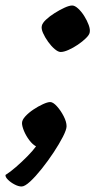

<svg xmlns="http://www.w3.org/2000/svg" viewBox="-84 -533 347 698"><path d="M-5.5 145Q-17 145 -31.2 137.5Q-45.5 130 -55.2 120.2Q-65 110.5 -64 103Q-47 92.5 -25.8 74Q-4.5 55.5 15.5 35.2Q35.5 15 47 -1Q34 -8 22.2 -23.8Q10.5 -39.5 3.2 -57Q-4 -74.5 -4 -85.5Q-4 -97 8.2 -110.2Q20.5 -123.5 37.8 -135Q55 -146.5 72 -154.2Q89 -162 98.5 -162Q109 -162 123 -146.5Q137 -131 147.5 -110.5Q158 -90 158 -74Q158 -62 144.8 -36Q131.5 -10 111 21Q90.5 52 68 80.2Q45.5 108.5 25.8 126.8Q6 145 -5.5 145ZM136.5 -344Q127.5 -344 115 -354.5Q102.5 -365 91 -381Q79.5 -397 72.5 -412.8Q65.5 -428.5 68 -439Q70 -449 83.2 -461.5Q96.5 -474 114.8 -485.5Q133 -497 150.5 -505Q168 -513 178.5 -513Q188 -513 200 -502Q212 -491 222.2 -474.8Q232.5 -458.5 238.5 -442Q244.5 -425.5 242 -414.5Q240.5 -406 228.2 -394Q216 -382 199 -370.5Q182 -359 165 -351.5Q148 -344 136.5 -344Z"/></svg>

Font: Texturina Medium
Style: Italic
Weight: 500
Italic angle: -11°
Designer: Guillermo Torres Carreño
Foundry: Omnibus-Type
Version: Version 1.002